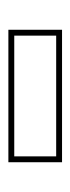

<svg xmlns="http://www.w3.org/2000/svg" viewBox="125 -531 168 458"><g transform="rotate(-90 209.0 -302.0)"><path d="M51 -238V-366H367V-238ZM65 -252H353V-352H65Z"/></g></svg>

Font: Tourney Expanded Thin
Style: Regular
Weight: 100
Width: 7
Designer: Tyler Finck
Foundry: Etcetera Type Co
Version: Version 1.010; ttfautohint (v1.8.3)